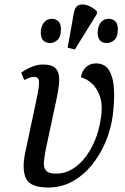

<svg xmlns="http://www.w3.org/2000/svg" viewBox="-20 -827 560 857"><path d="M196 10Q116 10 96.5 -29.5Q77 -69 92 -143L145 -393Q155 -441 154 -462.5Q153 -484 131 -484Q122 -484 111.5 -480Q101 -476 88 -470L75 -503Q98 -519 122.5 -529Q147 -539 172 -539Q207 -539 223 -526.5Q239 -514 242.5 -492Q246 -470 242.5 -443.5Q239 -417 233 -388L184 -159Q178 -127 176 -103Q174 -79 185.5 -65.5Q197 -52 230 -52Q280 -52 322 -85.5Q364 -119 392.5 -176Q421 -233 431 -303Q439 -359 426 -396.5Q413 -434 389.5 -455Q366 -476 341 -482Q346 -511 364 -527.5Q382 -544 408 -544Q450 -544 468.5 -510.5Q487 -477 489 -424Q491 -371 483 -310Q475 -250 451 -193Q427 -136 389.5 -90Q352 -44 303 -17Q254 10 196 10ZM314 -606 282 -614 309 -766Q314 -798 332.5 -804.5Q351 -811 373.5 -802Q396 -793 413 -776L412 -764ZM458 -635Q416 -635 416 -681Q416 -708 429 -725.5Q442 -743 465 -743Q483 -743 494.5 -732Q506 -721 506 -697Q506 -662 490.5 -648.5Q475 -635 458 -635ZM205 -635Q185 -635 173.5 -646Q162 -657 162 -681Q162 -708 175.5 -725.5Q189 -743 211 -743Q229 -743 240.5 -732Q252 -721 252 -697Q252 -662 236.5 -648.5Q221 -635 205 -635Z"/></svg>

Font: Noto Serif Condensed
Style: Italic
Weight: 400
Width: 3
Italic angle: -12°
Designer: Monotype Design Team
Foundry: Monotype Imaging Inc.
Version: Version 2.014; ttfautohint (v1.8.4.7-5d5b)